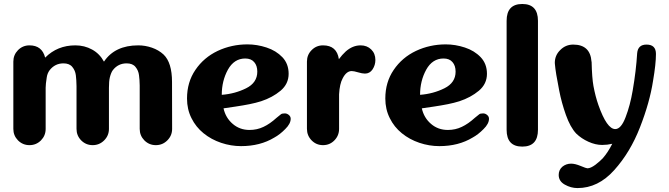

<svg xmlns="http://www.w3.org/2000/svg" viewBox="-20 -728 3355 963"><path d="M843.3 -81.5Q843.3 -47.9 819.3 -23.9Q795.4 0 761.7 0Q728 0 704.1 -23.9Q680.7 -47.9 680.7 -81.5V-299.3Q680.2 -329.6 677.2 -350.6Q674.3 -374.5 659.7 -392.1Q645.5 -410.2 615.2 -410.2Q572.3 -410.2 545.9 -376Q537.1 -364.3 530.8 -339.4Q526.4 -320.8 526.4 -287.6V-81.5Q526.4 -47.9 502.4 -23.9Q478.5 0 444.8 0Q411.1 0 387.2 -23.9Q363.8 -47.9 363.8 -81.5V-295.9Q363.3 -328.1 360.4 -350.6Q357.4 -374.5 342.8 -392.1Q328.6 -410.2 298.3 -410.2Q255.9 -410.2 229 -376Q217.3 -360.4 214.4 -339.4Q209 -305.7 209 -288.1V-81.5Q209 -47.9 185.5 -23.9Q161.6 0 127.9 0Q94.2 0 70.3 -23.9Q46.9 -47.9 46.9 -81.5V-418.9Q46.9 -452.6 70.3 -476.6Q94.2 -500.5 127.9 -500.5Q190.9 -500.5 206.5 -439Q267.6 -500.5 357.9 -500.5Q403.8 -500.5 441.9 -479.5Q479.5 -459 501.5 -418.9Q556.2 -500.5 673.3 -500.5Q708.5 -500.5 742.2 -488.8Q775.9 -477.1 800.3 -454.6Q842.8 -414.1 842.8 -316.9V-314.5Z M1214.4 -285.2Q1270.5 -313 1270.5 -368.7Q1270.5 -398.9 1254.9 -416.5Q1239.7 -434.6 1210 -434.6Q1154.3 -434.6 1123 -378.4Q1092.3 -322.3 1092.3 -252.4Q1158.2 -257.3 1214.4 -285.2ZM1147.5 -106.4Q1182.6 -76.2 1231.4 -76.2Q1269.5 -76.2 1301.8 -91.8Q1334 -106.9 1367.2 -137.2Q1383.8 -151.4 1389.6 -155.3Q1395 -159.2 1408.7 -159.2Q1419.4 -159.2 1428.7 -151.4Q1438 -143.6 1438 -132.3Q1438 -107.4 1410.6 -80.6Q1383.8 -53.2 1356 -38.1Q1285.2 4.9 1189 4.9Q1138.2 4.9 1088.9 -11.7Q1039.6 -28.3 1001 -59.6Q962.4 -90.8 940.4 -135.3Q918 -179.7 918 -233.9Q918 -315.9 960 -377.4Q1002 -439.5 1071.8 -472.7Q1141.6 -505.4 1221.2 -505.4Q1269 -505.4 1316.9 -489.7Q1364.7 -474.1 1396.5 -440.9Q1427.7 -407.7 1427.7 -357.9Q1427.7 -307.1 1387.2 -272.9Q1346.2 -238.8 1289.6 -220.2Q1263.2 -211.9 1231.9 -205.6Q1200.2 -199.2 1161.1 -193.4Q1121.1 -188 1101.1 -184.6Q1111.8 -136.7 1147.5 -106.4Z M1841.8 -480Q1862.8 -459.5 1862.8 -427.2Q1862.8 -401.4 1848.6 -379.9Q1834.5 -358.9 1810.5 -358.9Q1796.9 -358.9 1775.9 -365.2Q1754.9 -371.6 1744.1 -371.6Q1717.3 -371.6 1698.7 -335Q1683.6 -307.6 1680.7 -254.9V-82Q1680.7 -47.9 1657.2 -23.9Q1633.8 0 1600.1 0Q1566.4 0 1543 -23.9Q1519.5 -47.9 1519.5 -82V-418.9Q1519.5 -453.1 1543 -476.6Q1566.4 -500.5 1600.1 -500.5Q1669.4 -500.5 1679.7 -431.2Q1695.8 -453.1 1714.4 -470.2Q1749 -500.5 1788.6 -500.5Q1820.8 -500.5 1841.8 -480Z M2209 -285.2Q2265.1 -313 2265.1 -368.7Q2265.1 -398.9 2249.5 -416.5Q2234.4 -434.6 2204.6 -434.6Q2148.9 -434.6 2117.7 -378.4Q2086.9 -322.3 2086.9 -252.4Q2152.8 -257.3 2209 -285.2ZM2142.1 -106.4Q2177.2 -76.2 2226.1 -76.2Q2264.2 -76.2 2296.4 -91.8Q2328.6 -106.9 2361.8 -137.2Q2378.4 -151.4 2384.3 -155.3Q2389.6 -159.2 2403.3 -159.2Q2414.1 -159.2 2423.3 -151.4Q2432.6 -143.6 2432.6 -132.3Q2432.6 -107.4 2405.3 -80.6Q2378.4 -53.2 2350.6 -38.1Q2279.8 4.9 2183.6 4.9Q2132.8 4.9 2083.5 -11.7Q2034.2 -28.3 1995.6 -59.6Q1957 -90.8 1935.1 -135.3Q1912.6 -179.7 1912.6 -233.9Q1912.6 -315.9 1954.6 -377.4Q1996.6 -439.5 2066.4 -472.7Q2136.2 -505.4 2215.8 -505.4Q2263.7 -505.4 2311.5 -489.7Q2359.4 -474.1 2391.1 -440.9Q2422.4 -407.7 2422.4 -357.9Q2422.4 -307.1 2381.8 -272.9Q2340.8 -238.8 2284.2 -220.2Q2257.8 -211.9 2226.6 -205.6Q2194.8 -199.2 2155.8 -193.4Q2115.7 -188 2095.7 -184.6Q2106.4 -136.7 2142.1 -106.4Z M2678.2 -77.1Q2678.2 7.3 2599.6 7.3Q2521 7.3 2521 -77.1V-623.5Q2521 -708 2599.6 -708Q2678.2 -708 2678.2 -623.5Z M3222.7 -504.4Q3270 -504.4 3270 -457.5Q3270 -407.2 3255.4 -322.3Q3238.8 -214.4 3189.9 -89.4Q3141.1 36.1 3060.5 125.5Q2980 215.3 2876.5 215.3Q2843.3 215.3 2812.5 197.8Q2782.2 180.7 2782.2 149.4Q2782.2 124.5 2800.3 108.4Q2819.3 92.8 2844.7 92.8Q2864.3 92.8 2892.6 104.5Q2920.4 116.2 2926.3 116.2Q2942.4 116.2 2966.8 98.1Q2990.7 79.6 3004.4 64.5Q3029.3 36.1 3050.8 -6.8Q3025.9 -1 3000 -1Q2966.8 -1 2931.2 -17.1Q2896.5 -32.7 2870.1 -58.1Q2840.3 -89.8 2818.4 -151.4Q2796.4 -213.4 2784.7 -274.4Q2766.6 -364.7 2763.2 -406.2Q2762.7 -410.6 2762.7 -412.6Q2762.7 -450.7 2790 -477.1Q2816.9 -504.4 2855 -504.4Q2940.9 -504.4 2946.8 -418.5H2947.3Q2949.2 -336.4 2956.5 -296.9Q2966.3 -244.1 2981.4 -201.2Q3023.9 -80.6 3065.9 -80.6Q3095.2 -80.6 3117.7 -140.1Q3140.6 -199.2 3153.3 -273.9Q3170.4 -372.6 3175.8 -461.4Q3179.7 -504.4 3222.7 -504.4Z"/></svg>

Font: inglobal
Style: Bold
Weight: 700
Designer: Andrey Kochetov, Denis Davydov, Evgeny Yurtaev
Foundry: inglobal.ru
Version: Version 1.00 September 25, 2014, initial release